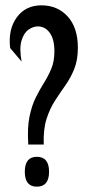

<svg xmlns="http://www.w3.org/2000/svg" viewBox="-20 -688 319 720"><path d="M86 -146Q82 -208 90.5 -250Q99 -292 114 -322Q129 -352 145 -377.5Q161 -403 172.5 -430.5Q184 -458 184 -496Q184 -541 166.5 -565Q149 -589 122 -589Q104 -589 86.5 -576.5Q69 -564 60.5 -535Q52 -506 61 -457L18 -508Q10 -578 43 -623Q76 -668 135 -668Q196 -668 234 -626Q272 -584 272 -509Q272 -463 258.5 -429.5Q245 -396 225.5 -368.5Q206 -341 186.5 -311Q167 -281 154.5 -242Q142 -203 144 -146ZM118 12Q73 12 73 -44Q73 -100 118 -100Q164 -100 164 -44Q164 12 118 12Z"/></svg>

Font: Bricolage Grotesque 96pt Condensed
Style: Regular
Weight: 400
Width: 3
Designer: Mathieu Triay
Foundry: Atelier Triay
Version: Version 1.001; ttfautohint (v1.8.4.7-5d5b);gftools[0.9.33.de